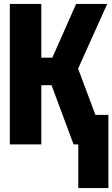

<svg xmlns="http://www.w3.org/2000/svg" viewBox="-20 -734 571 976"><path d="M30 0V-714H190V-441H246L367 -714H525L377 -385L465 -150H531V222H378V0H354L242 -301H190V0Z"/></svg>

Font: Noto Sans Mono Condensed Black
Style: Regular
Weight: 900
Width: 3
Designer: Monotype Design Team
Foundry: Monotype Imaging Inc.
Version: Version 2.014